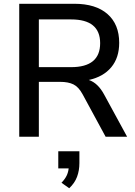

<svg xmlns="http://www.w3.org/2000/svg" viewBox="-20 -725 717 1018"><path d="M82 0V-705H374Q488 -705 550 -650.5Q612 -596 612 -498Q612 -419 570 -368.5Q528 -318 451 -301Q499 -285 532 -224L654 0H540L418 -225Q397 -264 369.5 -277.5Q342 -291 299 -291H186V0ZM186 -369H357Q511 -369 511 -496Q511 -622 357 -622H186ZM347 273 306 244Q325 224 333.5 206Q342 188 344 168H289V77H401V140Q401 179 388.5 212.5Q376 246 347 273Z"/></svg>

Font: Nunito Sans SemiBold
Style: Regular
Weight: 600
Designer: Vernon Adams
Foundry: Vernon Adams
Version: Version 3.101; ttfautohint (v1.8.4.7-5d5b);gftools[0.9.27]